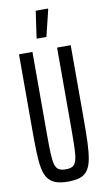

<svg xmlns="http://www.w3.org/2000/svg" viewBox="-99 -943 550 998"><g transform="rotate(-10 176.0 -444.0)"><path d="M177 8Q137 8 111.5 -1.5Q86 -11 71 -32Q56 -53 49.5 -88Q43 -123 41.5 -174Q40 -225 40 -295V-688H111V-258Q111 -194 112.5 -154.5Q114 -115 120 -94Q126 -73 139.5 -65Q153 -57 177 -57Q200 -57 213 -65Q226 -73 232 -94Q238 -115 239.5 -154.5Q241 -194 241 -258V-688H313V-295Q313 -225 311 -174Q309 -123 302.5 -88Q296 -53 281.5 -31.5Q267 -10 242 -1Q217 8 177 8ZM145 -752V-757L165 -896H230V-891L196 -752Z"/></g></svg>

Font: Saira UltraCondensed Medium
Style: Regular
Weight: 500
Width: 1
Designer: Hector Gatti with collaboration of the Omnibus-Type team
Foundry: Omnibus-Type
Version: Version 1.101